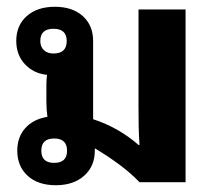

<svg xmlns="http://www.w3.org/2000/svg" viewBox="-20 -538 640 567"><path d="M145 9Q92 9 61.5 -19Q31 -47 31 -93Q31 -133 54.5 -159.5Q78 -186 120 -193Q117 -214 117 -238V-287Q117 -305 119 -317Q79 -321 53.5 -348.5Q28 -376 28 -417Q28 -463 59 -490.5Q90 -518 142 -518Q194 -518 224.5 -490.5Q255 -463 255 -417V-186Q331 -161 389 -110H392Q390 -138 389.5 -165.5Q389 -193 389 -228V-510H528V0H392Q365 -28 331 -53Q297 -78 260 -100Q260 -97 260 -93Q260 -47 228.5 -19Q197 9 145 9ZM138 -380Q177 -380 177 -417Q177 -453 138 -453Q99 -453 99 -417Q99 -400 109.5 -390Q120 -380 138 -380ZM140 -57Q178 -57 178 -93Q178 -129 140 -129Q102 -129 102 -93Q102 -57 140 -57Z"/></svg>

Font: Noto Sans Thai Looped UI
Style: Bold
Weight: 700
Designer: Cadson Demak Team
Foundry: Cadson Demak Co., Ltd.
Version: Version 1.000; ttfautohint (v1.8.4.7-5d5b)